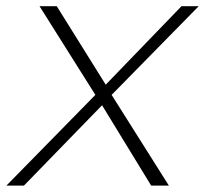

<svg xmlns="http://www.w3.org/2000/svg" viewBox="-48 -582 643 602"><path d="M302 -284.5 481.5 0H426L272 -252L27 0H-28L251 -284.5L76 -562.5H130L283.5 -316.5L521 -562.5H575Z"/></svg>

Font: Russisch Sans ExtraLight
Style: Italic
Weight: 200
Width: 4
Italic angle: -10°
Designer: Michael Sharanda (font) & Cristiano Sobral (main changes)
Foundry: Michael Sharanda
Version: Version 2.00;September 8, 2020;FontCreator 13.0.0.2681 64-bi